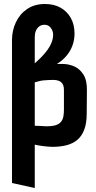

<svg xmlns="http://www.w3.org/2000/svg" viewBox="-20 -724 482 961"><path d="M40 -523V192L154 217V0Q162 2 173.5 4Q185 6 198 7.5Q211 9 223 10Q235 11 242 11Q281 11 312.5 3Q344 -5 366.5 -23.5Q389 -42 401.5 -74.5Q414 -107 414 -156L415 -270Q416 -321 398 -350Q380 -379 352 -391.5Q324 -404 292 -404H265Q294 -422 313.5 -445.5Q333 -469 343 -497Q353 -525 353 -556Q353 -600 335 -633Q317 -666 284 -685Q251 -704 205 -704Q153 -704 116 -679Q79 -654 59.5 -612.5Q40 -571 40 -523ZM154 -539Q154 -556 159.5 -569.5Q165 -583 176 -591.5Q187 -600 203 -600Q216 -600 225.5 -593Q235 -586 240.5 -574.5Q246 -563 246 -550Q246 -534 241 -519Q236 -504 227.5 -489.5Q219 -475 207 -460.5Q195 -446 181 -432L154 -407ZM154 -95V-312L181 -319Q189 -321 201.5 -322Q214 -323 226.5 -323.5Q239 -324 246 -324Q258 -324 268 -321.5Q278 -319 285 -313.5Q292 -308 296 -298.5Q300 -289 300 -275V-174Q300 -155 297 -140Q294 -125 285 -114Q276 -103 259 -97.5Q242 -92 213 -92Q207 -92 199.5 -92.5Q192 -93 184 -93.5Q176 -94 169 -94Q162 -94 158 -94.5Q154 -95 154 -95Z"/></svg>

Font: Advent Pro
Style: Bold
Weight: 700
Designer: VivaRado, Andreas Kalpakidis
Foundry: VivaRado, Andreas Kalpakidis
Version: Version 3.000